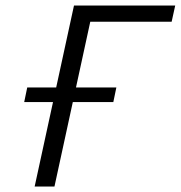

<svg xmlns="http://www.w3.org/2000/svg" viewBox="-20 -678 657 698"><path d="M106 0 249 -658H321L178 0ZM270 -599 282 -658H617L604 -599ZM68 -307 79 -360H403L392 -307Z"/></svg>

Font: Ysabeau Office
Style: Italic
Weight: 400
Italic angle: -12°
Designer: Christian Thalmann (Catharsis Fonts)
Version: Version 2.001;gftools[0.9.30]; featfreeze: tnum,lnum,ss02